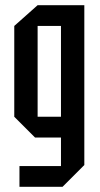

<svg xmlns="http://www.w3.org/2000/svg" viewBox="-20 -580 385 740"><path d="M55 140V60H215V-50H115L35 -130V-480L125 -560H305V56L221 140ZM125 -480V-130H215V-480Z"/></svg>

Font: Tektur Condensed
Style: Regular
Weight: 400
Width: 3
Designer: Adam Jagosz
Foundry: Adam Jagosz
Version: Version 1.005;gftools[0.9.30]